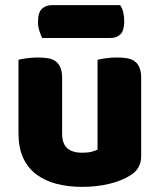

<svg xmlns="http://www.w3.org/2000/svg" viewBox="-20 -712 622 748"><path d="M52 -479Q62 -482 83.5 -485Q105 -488 128 -488Q150 -488 167.5 -485Q185 -482 197 -473Q209 -464 215.5 -448.5Q222 -433 222 -408V-193Q222 -152 242 -134.5Q262 -117 300 -117Q323 -117 337.5 -121Q352 -125 360 -129V-479Q370 -482 391.5 -485Q413 -488 436 -488Q458 -488 475.5 -485Q493 -482 505 -473Q517 -464 523.5 -448.5Q530 -433 530 -408V-104Q530 -54 488 -29Q453 -7 404.5 4.5Q356 16 299 16Q245 16 199.5 4Q154 -8 121 -33Q88 -58 70 -97.5Q52 -137 52 -193ZM144 -564Q139 -575 133.5 -591.5Q128 -608 128 -626Q128 -663 143 -677.5Q158 -692 183 -692H448Q456 -681 460 -664.5Q464 -648 464 -630Q464 -593 449.5 -578.5Q435 -564 410 -564Z"/></svg>

Font: Baloo Da
Style: Regular
Weight: 400
Designer: Noopur Datye and Ek Type
Foundry: Ek Type
Version: Version 1.443;PS 1.000;hotconv 16.6.51;makeotf.lib2.5.65220;